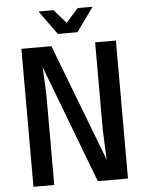

<svg xmlns="http://www.w3.org/2000/svg" viewBox="-63 -1036 829 1087"><g transform="rotate(-5 351.0 -493.0)"><path d="M619.6 -784.2V0H448.2L193.4 -669.9L200.7 -517.6V0H82.5V-784.2H252.9L508.8 -117.2L501.5 -283.2V-784.2ZM197.3 -986.3H282.2L351.1 -908.2L419.4 -986.3H504.9L406.7 -850.1H295.4Z"/></g></svg>

Font: Decalotype Medium
Style: Regular
Weight: 500
Designer: Alfredo Marco Pradil
Foundry: Alfredo Marco Pradil
Version: Version 1.0